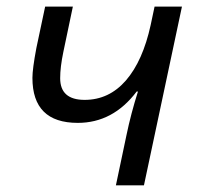

<svg xmlns="http://www.w3.org/2000/svg" viewBox="-20 -555 595 575"><path d="M160.2 -320.8Q160.2 -255.9 233.4 -255.9Q306.6 -255.9 357.2 -314.2Q407.7 -372.6 431.2 -480L442.9 -535.2H524.9L411.1 0H327.1L358.9 -150.9Q372.1 -214.4 393.1 -280.8H389.2Q318.4 -187 212.9 -187Q77.1 -187 77.1 -321.8Q77.1 -348.6 88.9 -411.1L115.2 -535.2H198.2Q179.2 -444.8 169.7 -399.4Q160.2 -354 160.2 -320.8Z"/></svg>

Font: OpenSans-Italic
Style: Italic
Weight: 400
Italic angle: -12°
Foundry: Ascender Corporation
Version: Version 1.10